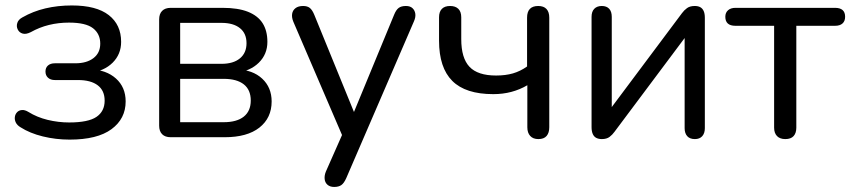

<svg xmlns="http://www.w3.org/2000/svg" viewBox="-20 -516 3198 722"><path d="M241.5 9Q190 9 141 -3Q92 -15 57 -37.5Q44.5 -45 39.5 -55.2Q34.5 -65.5 35.8 -75.8Q37 -86 43.8 -93.5Q50.5 -101 61.8 -102.2Q73 -103.5 87 -95Q119 -75 159.2 -65.2Q199.5 -55.5 240 -55.5Q312 -55.5 342.8 -76.5Q373.5 -97.5 373.5 -137.5Q373.5 -175.5 347.5 -195.2Q321.5 -215 273.5 -215H186.5Q170 -215 160.5 -223.8Q151 -232.5 151 -247Q151 -261.5 160.5 -269.8Q170 -278 186.5 -278H263.5Q306 -278 331.5 -297.5Q357 -317 357 -352Q357 -388.5 329.8 -409.8Q302.5 -431 239.5 -431Q200 -431 164.2 -422.2Q128.5 -413.5 95.5 -395Q77.5 -386 65 -389.8Q52.5 -393.5 46.8 -405Q41 -416.5 45 -429.5Q49 -442.5 64 -450.5Q104 -473.5 150.8 -484.5Q197.5 -495.5 250 -495.5Q342.5 -495.5 389 -459.2Q435.5 -423 435.5 -358.5Q435.5 -312 403.5 -280.2Q371.5 -248.5 319 -242.5V-255.5Q379.5 -253.5 416 -220.8Q452.5 -188 452.5 -134.5Q452.5 -69.5 399.2 -30.2Q346 9 241.5 9Z M622 0Q601 0 589.8 -11.2Q578.5 -22.5 578.5 -43.5V-443Q578.5 -464 589.8 -475.2Q601 -486.5 622 -486.5H817Q875 -486.5 912.2 -471.8Q949.5 -457 967.5 -428.8Q985.5 -400.5 985.5 -358.5Q985.5 -312 953.2 -280.2Q921 -248.5 868.5 -242.5V-255.5Q930.5 -253.5 966 -220.2Q1001.5 -187 1001.5 -134.5Q1001.5 -72.5 955.5 -36.2Q909.5 0 825 0ZM657.5 -56.5H821.5Q870.5 -56.5 896.8 -77.5Q923 -98.5 923 -138Q923 -178 896.8 -198.8Q870.5 -219.5 821.5 -219.5H657.5ZM657.5 -276H813Q857.5 -276 882.2 -296.5Q907 -317 907 -353.5Q907 -390.5 882.2 -410.2Q857.5 -430 813 -430H657.5Z M1236.5 187Q1221 187 1211.5 178.8Q1202 170.5 1200.8 157Q1199.5 143.5 1205.5 129L1274 -26V10L1083 -434.5Q1076.5 -450.5 1078.5 -463.8Q1080.5 -477 1091 -485.2Q1101.5 -493.5 1120 -493.5Q1136 -493.5 1145.2 -486Q1154.5 -478.5 1162 -460L1324.5 -62H1297.5L1462 -460.5Q1469.5 -479 1479.2 -486.2Q1489 -493.5 1506.5 -493.5Q1522.5 -493.5 1531.2 -485.2Q1540 -477 1541.8 -464Q1543.5 -451 1536.5 -435.5L1282 154Q1273.5 173 1263.5 180Q1253.5 187 1236.5 187Z M2004.5 7Q1984.5 7 1973.8 -4.8Q1963 -16.5 1963 -37.5V-195.5Q1935 -179 1903 -170.5Q1871 -162 1835 -162Q1730.5 -162 1680.8 -211.8Q1631 -261.5 1631 -363V-451Q1631 -472 1641.8 -482.8Q1652.5 -493.5 1672.5 -493.5Q1692.5 -493.5 1703.5 -482.8Q1714.5 -472 1714.5 -451V-369Q1714.5 -297.5 1745.5 -264.8Q1776.5 -232 1845.5 -232Q1881 -232 1908.8 -240Q1936.5 -248 1962 -266V-449.5Q1962 -493.5 2004 -493.5Q2024.5 -493.5 2035 -482.2Q2045.5 -471 2045.5 -449.5V-37.5Q2045.5 -16.5 2035.5 -4.8Q2025.5 7 2004.5 7Z M2243 7Q2231 7 2222.2 2.5Q2213.5 -2 2209 -12.2Q2204.5 -22.5 2204.5 -38V-452.5Q2204.5 -472.5 2214.8 -483Q2225 -493.5 2243 -493.5Q2261 -493.5 2270.8 -483Q2280.5 -472.5 2280.5 -452.5V-80H2255.5L2544.5 -466.5Q2552.5 -477.5 2563.5 -485.5Q2574.5 -493.5 2592.5 -493.5Q2605 -493.5 2613.2 -489Q2621.5 -484.5 2626 -474.8Q2630.5 -465 2630.5 -449V-34Q2630.5 -15 2620.8 -4Q2611 7 2593 7Q2574 7 2564.2 -4Q2554.5 -15 2554.5 -34V-407H2580L2290.5 -20Q2283 -9.5 2272.2 -1.2Q2261.5 7 2243 7Z M2933 7Q2913 7 2902 -4.2Q2891 -15.5 2891 -36V-419H2745.5Q2707.5 -419 2707.5 -453Q2707.5 -468.5 2717.8 -477.5Q2728 -486.5 2745.5 -486.5H3120Q3158 -486.5 3158 -453Q3158 -436.5 3148.2 -427.8Q3138.5 -419 3120 -419H2974.5V-36Q2974.5 -15.5 2964.2 -4.2Q2954 7 2933 7Z"/></svg>

Font: Nunito ExtraLight
Style: Regular
Weight: 200
Designer: Vernon Adams
Foundry: Vernon Adams
Version: Version 3.602;April 4, 2023;FontCreator 14.0.0.2856 64-bit